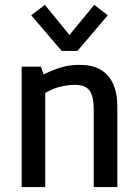

<svg xmlns="http://www.w3.org/2000/svg" viewBox="-20 -755 554 775"><path d="M67.4 0V-485.8H145.5L155.8 -454.6Q202.1 -477.1 234.1 -485.1Q266.1 -493.2 303.2 -493.2Q350.6 -493.2 384 -474.9Q417.5 -456.5 435.5 -418.9Q453.6 -381.3 453.6 -323.7V0H358.4V-312.5Q358.4 -365.7 341.6 -389.2Q324.7 -412.6 281.7 -412.6Q251.5 -412.6 216.8 -403.3Q190.9 -396 162.6 -379.9V0ZM229 -549.3 106 -693.4 161.1 -735.4 260.3 -613.8 360.4 -735.4 415 -693.4 292.5 -549.3Z"/></svg>

Font: Anaheim SemiBold
Style: Regular
Weight: 600
Version: Version 2.001